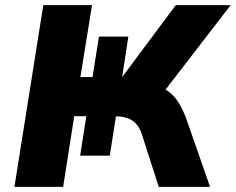

<svg xmlns="http://www.w3.org/2000/svg" viewBox="-20 -725 915 745"><path d="M36 0 148 -705H337L292 -426H339L364 -583H478L454 -426L662 -705H875L609 -360L551 -401Q593 -395 621 -378.5Q649 -362 669 -333Q689 -304 705 -258L795 0H596L532 -199Q520 -239 494.5 -256.5Q469 -274 424 -274H407L432 -287L406 -121H291L315 -274H268L225 0Z"/></svg>

Font: Nunito Sans 9pt Black
Style: Italic
Weight: 900
Italic angle: -9°
Version: Version 3.101;gftools[0.9.27]